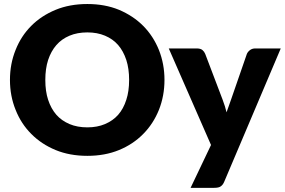

<svg xmlns="http://www.w3.org/2000/svg" viewBox="-20 -756 1396 941"><path d="M758.8 -217.3Q731 -148.9 682.1 -99.6Q632.3 -48.8 563 -20.5Q494.1 7.8 408.2 7.8Q321.8 7.8 252.9 -20.5Q183.1 -49.3 133.3 -99.6Q83.5 -149.4 56.6 -217.3Q28.8 -285.6 28.8 -364.3Q28.8 -443.4 56.6 -511.7Q83.5 -579.6 133.3 -629.4Q182.1 -678.7 252.9 -708Q321.8 -736.3 408.2 -736.3Q494.1 -736.3 563 -708Q633.3 -678.2 682.1 -628.9Q731 -579.6 758.8 -511.2Q786.1 -442.4 786.1 -364.3Q786.1 -286.1 758.8 -217.3ZM612.8 -364.3Q612.8 -419.4 599.1 -461.9Q584.5 -505.9 559.1 -535.2Q533.2 -564.9 494.6 -581.1Q456.5 -597.2 408.2 -597.2Q358.9 -597.2 320.8 -581.1Q282.2 -564.9 256.3 -535.2Q230 -504.9 215.8 -461.9Q202.1 -419.4 202.1 -364.3Q202.1 -308.6 215.8 -267.1Q230 -223.6 256.3 -193.4Q281.7 -164.6 320.8 -147.9Q358.9 -131.8 408.2 -131.8Q456.5 -131.8 494.6 -147.9Q533.7 -164.6 559.1 -193.4Q585 -222.7 599.1 -267.1Q612.8 -308.6 612.8 -364.3ZM1231 -518.6H1356L1079.1 134.3Q1072.8 149.9 1062 157.2Q1052.7 164.6 1029.8 164.6H914.1L1014.2 -45.4L807.1 -518.6H943.8Q962.9 -518.6 972.2 -510.7Q981.4 -502.9 985.8 -491.7L1070.8 -268.1Q1084 -233.4 1090.3 -205.6Q1092.3 -210.9 1095.9 -221.4Q1099.6 -231.9 1101.6 -237.3Q1103.5 -244.1 1112.8 -269L1189.9 -491.7Q1194.3 -502.4 1206.1 -511.2Q1216.8 -518.6 1231 -518.6Z"/></svg>

Font: Lato-ExtraBold
Style: Regular
Weight: 500
Designer: Lukasz Dziedzic with Adam Twardoch and Botio Nikoltchev
Foundry: tyPoland Lukasz Dziedzic
Version: ""